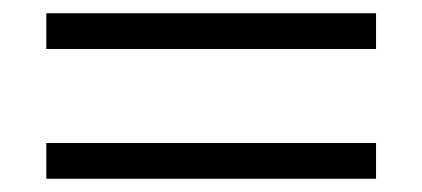

<svg xmlns="http://www.w3.org/2000/svg" viewBox="-20 -494 638 290"><path d="M50 -420V-474H548V-420ZM50 -224V-278H548V-224Z"/></svg>

Font: Libre Bodoni
Style: Regular
Weight: 400
Designer: Pablo Impallari, Rodrigo Fuenzalida
Foundry: Impallari Type
Version: Version 2.005;gftools[0.9.23]